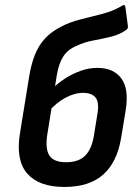

<svg xmlns="http://www.w3.org/2000/svg" viewBox="-20 -730 550 761"><path d="M235 11Q135 11 88.5 -41.5Q42 -94 59 -201L95 -423Q108 -504 137 -549.5Q166 -595 218 -622Q254 -642 299 -653Q344 -664 387.5 -675.5Q431 -687 465 -708Q470 -711 473 -709.5Q476 -708 477 -702L487 -626Q488 -617 481 -612Q455 -593 420 -584.5Q385 -576 349.5 -569.5Q314 -563 283 -548Q249 -534 231 -506.5Q213 -479 205 -431L167 -194Q159 -138 176.5 -112.5Q194 -87 242 -87Q291 -87 317 -112.5Q343 -138 352 -191L366 -278Q374 -324 359 -343Q344 -362 309 -362Q275 -362 238.5 -342Q202 -322 172 -287L186 -377Q210 -401 239 -419.5Q268 -438 300.5 -449.5Q333 -461 366 -461Q430 -461 461 -419Q492 -377 478 -292L460 -183Q444 -87 389 -38Q334 11 235 11Z"/></svg>

Font: Sofia Sans Semi Condensed
Style: Bold Italic
Weight: 700
Italic angle: -9°
Version: Version 4.100